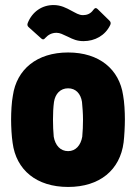

<svg xmlns="http://www.w3.org/2000/svg" viewBox="-20 -733 539 761"><path d="M311 -570C356 -570 397 -592 417 -634C420 -641 419 -646 414 -651L367 -697C365 -699 362 -701 360 -701C356 -701 353 -698 350 -694C339 -678 324 -673 309 -673C292 -673 280 -682 264 -690C242 -702 221 -713 192 -713C147 -713 108 -687 90 -642C87 -635 89 -629 94 -625L143 -581C146 -578 148 -577 151 -577C154 -577 157 -579 160 -583C171 -595 185 -603 204 -603C218 -603 228 -597 250 -587C270 -577 286 -570 311 -570ZM250 8C375 8 456 -59 470 -169C473 -195 475 -232 475 -260C475 -290 473 -328 468 -355C453 -458 374 -525 250 -525C126 -525 46 -458 31 -354C26 -328 24 -289 24 -259C24 -231 26 -193 30 -167C44 -59 125 8 250 8ZM250 -134C219 -134 199 -157 193 -191C191 -212 190 -235 190 -259C190 -283 191 -307 194 -329C199 -361 219 -383 250 -383C280 -383 300 -362 305 -329C307 -307 309 -284 309 -259C309 -236 308 -212 306 -191C300 -157 280 -134 250 -134Z"/></svg>

Font: Barlow Semi Condensed ExtraBold
Style: Regular
Weight: 800
Width: 4
Designer: Jeremy Tribby
Foundry: Tribby Type
Version: Version 1.422;hotconv 1.0.109;makeotfexe 2.5.65596